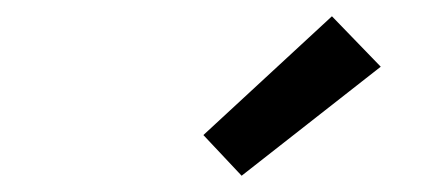

<svg xmlns="http://www.w3.org/2000/svg" viewBox="-20 -801 540 236"><path d="M277 -585 230 -635 388 -781 448 -719Z"/></svg>

Font: Iosevka Curly Medium Oblique
Style: Regular
Weight: 500
Italic angle: -9°
Monospace: yes
Designer: Belleve Invis
Foundry: Belleve Invis
Version: Version 11.1.0; ttfautohint (v1.8.3)